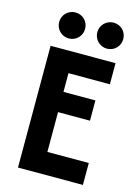

<svg xmlns="http://www.w3.org/2000/svg" viewBox="-123 -884 684 952"><g transform="rotate(15 219.0 -408.5)"><path d="M339.6 -683.3C377.1 -683.3 406.2 -713.2 406.2 -750C406.2 -787.5 377.1 -816.7 339.6 -816.7C302.8 -816.7 272.9 -787.5 272.9 -750C272.9 -713.2 302.8 -683.3 339.6 -683.3ZM143.8 -683.3C181.2 -683.3 210.4 -713.2 210.4 -750C210.4 -787.5 181.2 -816.7 143.8 -816.7C106.9 -816.7 77.1 -787.5 77.1 -750C77.1 -713.2 106.9 -683.3 143.8 -683.3ZM66.7 0H400V-112.5H187.5V-316.7H351.4V-420.8H187.5V-516.7H400V-625H66.7Z"/></g></svg>

Font: Afacad
Style: Bold
Weight: 700
Designer: Kristian Moeller
Foundry: Dicotype
Version: Version 1.000